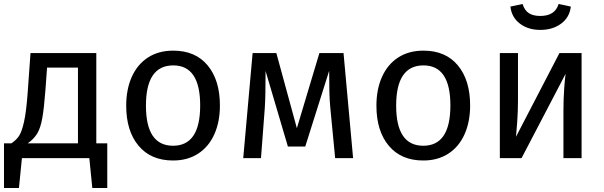

<svg xmlns="http://www.w3.org/2000/svg" viewBox="-20 -793 3029 963"><path d="M518 -74V150H443L428 0H90L75 150H0V-74H37Q61 -90 75 -110.5Q89 -131 100.5 -182Q112 -233 119 -331L133 -527H463V-74ZM371 -454H216L208 -343Q201 -250 192 -200Q183 -150 166.5 -123Q150 -96 119 -74H371Z M1083 -264Q1083 -182 1055 -119.5Q1027 -57 974 -22.5Q921 12 848 12Q737 12 675 -62Q613 -136 613 -263Q613 -345 641 -407.5Q669 -470 722 -504.5Q775 -539 849 -539Q960 -539 1021.5 -465Q1083 -391 1083 -264ZM712 -263Q712 -62 848 -62Q984 -62 984 -264Q984 -465 849 -465Q712 -465 712 -263Z M1751 0H1661L1637 -249Q1633 -288 1632 -335.5Q1631 -383 1631 -438L1511 -58H1424L1312 -437Q1312 -305 1308 -250L1289 0H1200L1247 -527H1366L1469 -150L1582 -527H1703Z M2338 -264Q2338 -182 2310 -119.5Q2282 -57 2229 -22.5Q2176 12 2103 12Q1992 12 1930 -62Q1868 -136 1868 -263Q1868 -345 1896 -407.5Q1924 -470 1977 -504.5Q2030 -539 2104 -539Q2215 -539 2276.5 -465Q2338 -391 2338 -264ZM1967 -263Q1967 -62 2103 -62Q2239 -62 2239 -264Q2239 -465 2104 -465Q1967 -465 1967 -263Z M2897 0H2806V-238Q2806 -298 2810 -352Q2814 -406 2817 -423L2596 0H2487V-527H2578V-289Q2578 -236 2574 -179.5Q2570 -123 2568 -107L2786 -527H2897ZM2540 -760 2601 -773Q2611 -741 2632.5 -727Q2654 -713 2690 -713Q2726 -713 2749 -727.5Q2772 -742 2782 -773L2843 -760Q2837 -706 2794.5 -674.5Q2752 -643 2690 -643Q2629 -643 2587.5 -674.5Q2546 -706 2540 -760Z"/></svg>

Font: FiraGO
Style: Regular
Weight: 400
Designer: bBox Type
Foundry: bBox Type GmbH
Version: Version 1.001;April 20, 2020;FontCreator 12.0.0.2555 64-bit